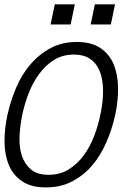

<svg xmlns="http://www.w3.org/2000/svg" viewBox="-31 -838 596 870"><path d="M491.2 -317.9Q477.1 -253.9 451.4 -194.3Q425.8 -134.8 387.5 -89.4Q349.1 -43.9 296.6 -16.4Q244.1 11.2 176.8 11.2Q109.9 11.2 69.3 -16.4Q28.8 -43.9 9.5 -89.4Q-9.8 -134.8 -10.5 -194.3Q-11.2 -253.9 2.9 -317.9Q17.1 -381.8 42.5 -441.4Q67.9 -501 107.4 -546.9Q147 -592.8 199 -620.4Q251 -647.9 316.9 -647.9Q382.8 -647.9 423.8 -620.4Q464.8 -592.8 483.9 -546.9Q502.9 -501 503.9 -441.4Q504.9 -381.8 491.2 -317.9ZM423.8 -317.9Q437 -380.9 436 -431.4Q435.1 -481.9 419.9 -517.6Q404.8 -553.2 376 -572Q347.2 -590.8 305.2 -590.8Q252.9 -590.8 213.9 -566.4Q174.8 -542 146 -502.4Q117.2 -462.9 98.6 -414.6Q80.1 -366.2 69.8 -317.9Q60.1 -270 57.6 -221.4Q55.2 -172.9 67.6 -134Q80.1 -95.2 108.6 -70.6Q137.2 -45.9 189 -45.9Q241.2 -45.9 280.5 -70.6Q319.8 -95.2 348.4 -134Q377 -172.9 395.5 -221.4Q414.1 -270 423.8 -317.9ZM471.2 -727.1H379.9L398.9 -818.4H490.2ZM289.1 -727.1H198.2L217.3 -818.4H308.1Z"/></svg>

Font: Anonymous Pro
Style: Italic
Weight: 400
Italic angle: -12°
Monospace: yes
Designer: Mark Simonson
Version: Version 1.003